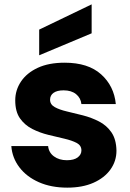

<svg xmlns="http://www.w3.org/2000/svg" viewBox="-20 -854 598 882"><path d="M289 8Q215 8 158.5 -17Q102 -42 69 -85.5Q36 -129 32 -183H201Q204 -153 228 -135.5Q252 -118 287 -118Q320 -118 337 -131Q354 -144 354 -163Q354 -186 332 -197.5Q310 -209 275.5 -217Q241 -225 202 -234.5Q163 -244 128.5 -261.5Q94 -279 72 -310Q50 -341 50 -393Q50 -440 76.5 -479.5Q103 -519 153.5 -542.5Q204 -566 277 -566Q385 -566 444.5 -512.5Q504 -459 512 -376H354Q351 -404 329.5 -421.5Q308 -439 272 -439Q242 -439 226 -427.5Q210 -416 210 -396Q210 -374 231.5 -362Q253 -350 287.5 -342Q322 -334 361 -324Q400 -314 435 -296Q470 -278 492 -246Q514 -214 515 -162Q515 -114 487.5 -75.5Q460 -37 409.5 -14.5Q359 8 289 8ZM401 -834V-701L160 -600V-718Z"/></svg>

Font: Poppins
Style: Bold
Weight: 700
Designer: Ninad Kale (Devanagari), Jonny Pinhorn (Latin)
Version: Version 5.002